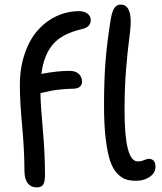

<svg xmlns="http://www.w3.org/2000/svg" viewBox="-20 -768 708 840"><path d="M576.2 22.9Q550.3 22.9 531.5 17.1Q512.7 11.2 493.4 -8.5Q474.1 -28.3 462.2 -63.2Q450.2 -98.1 442.6 -159.2Q435.1 -220.2 435.1 -305.2Q435.1 -421.9 442.1 -505.6Q449.2 -589.4 463.9 -680.2Q469.7 -716.8 480 -732.4Q490.2 -748 507.8 -748Q551.8 -748 551.8 -672.9Q551.8 -645.5 544.9 -595Q538.1 -544.4 531.5 -464.1Q524.9 -383.8 524.9 -285.2Q524.9 -62 582 -62Q597.7 -62 611.1 -67.6Q624.5 -73.2 629.9 -73.2Q660.2 -73.2 660.2 -38.1Q660.2 -11.7 635.3 5.6Q610.4 22.9 576.2 22.9ZM141.1 51.8Q115.2 51.8 101.1 33.2Q86.9 14.6 86.9 -21Q86.9 -108.4 76.9 -216.3Q66.9 -324.2 66.9 -395Q66.9 -470.2 87.9 -532.2Q108.9 -594.2 144.5 -634.8Q180.2 -675.3 227.3 -697.3Q274.4 -719.2 327.1 -719.2Q346.7 -719.2 361.8 -709Q377 -698.7 377 -680.2Q377 -649.9 339.8 -641.1Q250.5 -620.6 210.7 -573Q170.9 -525.4 161.1 -444.8Q230.5 -458 284.2 -458Q310.1 -458 324.5 -444.8Q338.9 -431.6 338.9 -411.1Q338.9 -397 329.1 -388.4Q319.3 -379.9 299.8 -379.9Q271 -379.4 245.4 -376.7Q219.7 -374 207.3 -371.6Q194.8 -369.1 177.7 -365.2Q160.6 -361.3 157.2 -360.8V-354Q157.2 -316.9 167 -206.1Q176.8 -95.2 176.8 -2.9Q176.8 28.8 168.5 40.3Q160.2 51.8 141.1 51.8Z"/></svg>

Font: Shantell Sans Bouncy
Style: Regular
Weight: 400
Designer: Stephen Nixon, Anya Danilova, Shantell Martin
Foundry: Arrow Type
Version: Version 1.006;[9816181b4]